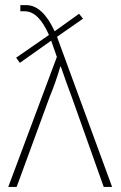

<svg xmlns="http://www.w3.org/2000/svg" viewBox="-20 -740 478 760"><path d="M12.7 0 205.1 -514.6 182.6 -579.1 58.6 -491.2 43.9 -511.7 173.8 -601.6Q132.8 -695.3 78.1 -695.3H60.5V-719.7H84Q148.4 -719.7 196.3 -616.2L293 -685.5L308.6 -666L206.1 -594.7L208 -587.9L423.8 0H390.6L265.6 -351.6Q244.1 -408.2 220.7 -476.6H218.8Q200.2 -413.1 175.8 -354.5L45.9 0Z"/></svg>

Font: Gothic A1 Thin
Style: Regular
Weight: 250
Designer: HanYang I&C Co.,Ltd.
Foundry: HanYang I&C Co.,Ltd.
Version: Version 2.50